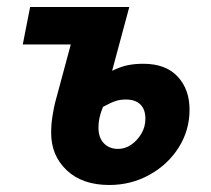

<svg xmlns="http://www.w3.org/2000/svg" viewBox="-20 -516 603 548"><path d="M292 12Q215 12 170.5 -30Q126 -72 126 -137Q126 -162 130 -186Q134 -210 137 -222L182 -389H45L66 -496H349L300 -314Q325 -326 345 -330Q365 -334 389 -334Q453 -334 487 -297.5Q521 -261 521 -203Q521 -144 490 -95Q459 -46 406.5 -17Q354 12 292 12ZM317 -91Q337 -91 354.5 -103Q372 -115 383.5 -134.5Q395 -154 395 -177Q395 -204 380.5 -218Q366 -232 339 -232Q323 -232 309.5 -227.5Q296 -223 274 -211Q267 -194 264 -180Q261 -166 261 -152Q261 -123 276.5 -107Q292 -91 317 -91Z"/></svg>

Font: Source Sans 3
Style: Bold Italic
Weight: 700
Italic angle: -11°
Designer: Paul D. Hunt
Foundry: Adobe
Version: Version 3.052;hotconv 1.1.0;makeotfexe 2.6.0